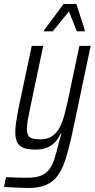

<svg xmlns="http://www.w3.org/2000/svg" viewBox="-51 -738 473 955"><path d="M90 197Q71 197 49.5 196Q28 195 7.5 194Q-13 193 -31 192L-21 143Q-8 144 10 144.5Q28 145 48 145.5Q68 146 85 146Q126 146 152 136Q178 126 194 104.5Q210 83 220 51.5Q230 20 240 -22Q243 -34 247 -48Q251 -62 254 -72H250Q240 -50 224 -32Q208 -14 184 -4Q160 6 125 6Q88 6 66 -2.5Q44 -11 34.5 -30.5Q25 -50 25 -81Q25 -103 29.5 -132.5Q34 -162 41 -199L107 -510H164L100 -206Q92 -169 87.5 -142.5Q83 -116 83 -97Q83 -76 89.5 -64.5Q96 -53 111 -49Q126 -45 150 -45Q185 -45 208 -60.5Q231 -76 245.5 -103.5Q260 -131 269.5 -167.5Q279 -204 288 -245L344 -510H400L308 -73Q292 1 275.5 52.5Q259 104 236 135.5Q213 167 178 182Q143 197 90 197ZM167 -582 168 -587 265 -718H329L371 -587L370 -582H331L292 -681L211 -582Z"/></svg>

Font: Saira Condensed Light
Style: Italic
Weight: 300
Width: 3
Italic angle: -12°
Designer: Hector Gatti with collaboration of the Omnibus-Type team
Foundry: Omnibus-Type
Version: Version 1.101